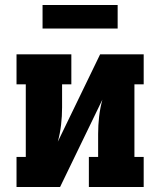

<svg xmlns="http://www.w3.org/2000/svg" viewBox="-20 -747 640 767"><path d="M46 0V-120H83V-410H46V-530H265V-410H228V-318Q228 -283 224 -248.5Q220 -214 211 -181L380 -530H554V-410H517V-120H554V0H335V-120H372V-212Q372 -247 376 -281.5Q380 -316 389 -349L220 0ZM450 -633H150V-727H450Z"/></svg>

Font: Iosevka Slab Heavy Extended
Style: Regular
Weight: 900
Width: 7
Monospace: yes
Designer: Belleve Invis
Foundry: Belleve Invis
Version: Version 11.1.0; ttfautohint (v1.8.3)